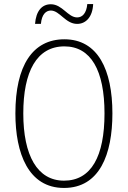

<svg xmlns="http://www.w3.org/2000/svg" viewBox="-20 -918 631 948"><path d="M153 -800H182C186 -847 207 -866 231 -866C275 -866 303 -800 361 -800C403 -800 437 -833 440 -898H411C407 -853 387 -832 361 -832C315 -832 288 -897 231 -897C187 -897 158 -864 153 -800ZM535 -358C535 -574 463 -724 298 -724C141 -724 56 -594 56 -358C56 -161 120 10 296 10C472 10 535 -156 535 -358ZM95 -358C95 -564 161 -689 298 -689C429 -689 496 -570 496 -358C496 -147 431 -26 296 -26C164 -26 95 -151 95 -358Z"/></svg>

Font: Noto Sans Myanmar Condensed ExtraLight
Style: Regular
Weight: 200
Width: 3
Designer: Monotype Design Team
Foundry: Monotype Imaging Inc.
Version: Version 2.107